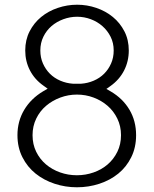

<svg xmlns="http://www.w3.org/2000/svg" viewBox="-20 -782 651 814"><path d="M54 -209Q54 -268 82.5 -316Q111 -364 163 -395L182 -406L164 -419Q127 -445 107 -483.5Q87 -522 87 -568Q87 -613 105.5 -649Q124 -685 154.5 -710Q185 -735 225 -748.5Q265 -762 307 -762Q349 -762 388.5 -748.5Q428 -735 458.5 -710Q489 -685 507.5 -649Q526 -613 526 -568Q526 -522 506 -483Q486 -444 448 -417L431 -405L450 -394Q501 -364 529 -316.5Q557 -269 557 -209Q557 -157 536.5 -115.5Q516 -74 481.5 -46Q447 -18 401.5 -3Q356 12 306 12Q257 12 211.5 -3Q166 -18 131 -46Q96 -74 75 -115.5Q54 -157 54 -209ZM323 -427Q352 -429 377.5 -440Q403 -451 421.5 -469.5Q440 -488 451 -513Q462 -538 462 -568Q462 -600 449 -626Q436 -652 414.5 -671Q393 -690 365 -700.5Q337 -711 307 -711Q277 -711 248.5 -700.5Q220 -690 198.5 -671.5Q177 -653 164 -626.5Q151 -600 151 -568Q151 -538 162 -513Q173 -488 191.5 -469.5Q210 -451 235.5 -440Q261 -429 290 -427ZM306 -381Q270 -381 236 -368.5Q202 -356 175.5 -333.5Q149 -311 133.5 -279Q118 -247 118 -209Q118 -170 133.5 -138.5Q149 -107 175 -85Q201 -63 235 -51Q269 -39 306 -39Q343 -39 377 -51Q411 -63 436.5 -85Q462 -107 477.5 -138.5Q493 -170 493 -209Q493 -247 477.5 -279Q462 -311 436 -333.5Q410 -356 376.5 -368.5Q343 -381 306 -381Z"/></svg>

Font: Milkman
Style: Regular
Weight: 300
Designer: Giulia Boggio / Martin Desinde
Version: Version 1.000